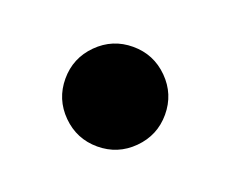

<svg xmlns="http://www.w3.org/2000/svg" viewBox="-45 -205 340 283"><g transform="rotate(20 125.0 -63.0)"><path d="M46.9 -62.5Q46.9 -94.8 69.8 -117.7Q92.7 -140.6 125 -140.6Q157.3 -140.6 180.2 -117.7Q203.1 -94.8 203.1 -62.5Q203.1 -30.2 180.2 -7.3Q157.3 15.6 125 15.6Q92.7 15.6 69.8 -7.3Q46.9 -30.2 46.9 -62.5Z"/></g></svg>

Font: Vladivostok Bold
Style: Regular
Weight: 700
Width: 4
Designer: Michael Sharanda
Foundry: Michael Sharanda
Version: Version 1.005